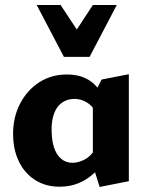

<svg xmlns="http://www.w3.org/2000/svg" viewBox="-20 -731 588 763"><path d="M217 11Q161 11 119 -16Q77 -43 54.5 -90.5Q32 -138 32 -199Q32 -266 60 -319.5Q88 -373 136 -404Q184 -435 246 -435Q288 -435 318 -421Q348 -407 367.5 -382.5Q387 -358 397 -327L361 -285Q346 -312 323.5 -325Q301 -338 276 -338Q248 -338 227 -323.5Q206 -309 195.5 -281.5Q185 -254 185 -217Q185 -175 194.5 -145.5Q204 -116 223 -100Q242 -84 268 -84Q290 -84 314.5 -96Q339 -108 359 -139L401 -101Q380 -67 353 -42Q326 -17 292 -3Q258 11 217 11ZM376 12 349 -74V-347L384 -415L492 -436V-11ZM234 -505 261 -577 349 -711H444L336 -505ZM234 -505 126 -711H221L310 -576L336 -505Z"/></svg>

Font: Ysabeau Infant ExtraBold
Style: Regular
Weight: 800
Designer: Christian Thalmann (Catharsis Fonts)
Version: Version 2.001;gftools[0.9.30]; featfreeze: ss01,ss02,lnum